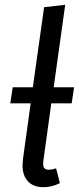

<svg xmlns="http://www.w3.org/2000/svg" viewBox="-20 -769 329 801"><path d="M161 -99Q160 -94 160 -86Q160 -73 165.5 -67Q171 -61 183 -61Q198 -61 214 -67L230 -5Q196 12 161 12Q120 12 97 -12Q74 -36 74 -80Q74 -87 76 -107L108 -338H23L33 -405H117L164 -739L252 -749L204 -405H289L279 -338H194Z"/></svg>

Font: Fira Sans Condensed
Style: Italic
Weight: 400
Width: 3
Italic angle: -8°
Designer: bBox Type GmbH & Carrois Corporate GbR & Edenspiekermann AG
Foundry: bBox Type GmbH & Carrois Corporate GbR & Edenspiekermann AG
Version: Version 4.301